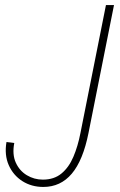

<svg xmlns="http://www.w3.org/2000/svg" viewBox="-20 -740 482 768"><path d="M153.3 7.8Q106 7.8 69.3 -15.6Q32.7 -39.1 14.9 -79.6Q-2.9 -120.1 5.9 -171.9L37.1 -168Q28.3 -122.1 43.2 -89.4Q58.1 -56.6 87.4 -39.1Q116.7 -21.5 151.4 -21.5Q196.3 -21.5 225.8 -45.9Q255.4 -70.3 273.4 -112.5Q291.5 -154.8 301.8 -208L403.8 -719.7H436L334 -208Q312 -98.1 267.1 -45.2Q222.2 7.8 153.3 7.8Z"/></svg>

Font: Reddit Sans ExtraLight
Style: Italic
Weight: 250
Italic angle: -11.25°
Designer: Stephen Hutchings
Version: Version 1.013